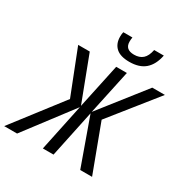

<svg xmlns="http://www.w3.org/2000/svg" viewBox="-266 -1107 1235 1277"><g transform="rotate(30 352.0 -468.5)"><path d="M230 -375 97 -714H186L316 -372L389 -714H471L398 -373L666 -714H763L481 -361L616 0H525L396 -361L320 0H238L314 -361L40 0H-59ZM311 -901Q311 -924 315 -937H385Q382 -921 382 -904Q382 -843 451 -843Q492 -843 517 -865Q542 -887 552 -937H626Q611 -862 567.5 -824Q524 -786 447 -786Q378 -786 344.5 -816.5Q311 -847 311 -901Z"/></g></svg>

Font: Noto Sans UI Narrow
Style: Italic
Weight: 400
Width: 4
Italic angle: -12°
Designer: Monotype Design Team
Foundry: Monotype Imaging Inc.
Version: Version 1.001